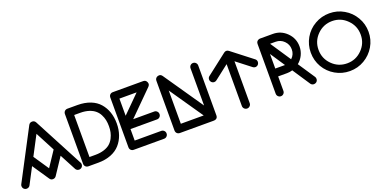

<svg xmlns="http://www.w3.org/2000/svg" viewBox="-42 -1702 5327 2667"><g transform="rotate(-20 2622.0 -368.5)"><path d="M-26.9 17.1C-22.5 32.2 -13.2 43.5 1 50.8C9.3 55.2 18.1 57.6 27.3 57.6C33.2 58.1 39.1 57.1 44.9 55.2C60.1 50.3 71.8 41 79.1 26.9L204.1 -211.9L369.1 32.2C380.4 49.3 395.5 57.6 415.5 57.6H416.5C436.5 57.1 452.6 48.8 463.9 32.2L626 -211.9L752 26.9C759.3 41 771 50.8 786.1 55.2C792 56.6 797.9 57.6 803.7 57.6C813 57.6 821.8 55.2 830.1 50.8C844.2 43.5 853.5 32.2 857.9 17.1C859.9 11.2 860.8 5.4 860.8 -0.5C860.8 -9.8 858.4 -18.6 854 -26.9L465.8 -763.2C454.6 -783.2 438 -793.5 415.5 -793.5H414.6C391.6 -793 374.5 -783.2 363.8 -763.2L-22.9 -26.9C-27.3 -18.6 -29.8 -9.8 -29.8 -0.5C-29.8 5.4 -28.8 11.2 -26.9 17.1ZM415 -612.8 564.9 -327.1 416 -103 265.1 -327.1Z M880.4 0C880.4 33.2 905.3 58.1 938.5 58.1H1087.4C1227.5 58.1 1339.4 11.7 1407.7 -65.9C1476.6 -143.6 1512.7 -247.1 1512.7 -368.2C1512.7 -489.3 1477.5 -592.3 1409.7 -669.9C1342.8 -747.6 1230 -793.9 1087.4 -793.9H938.5C905.3 -793.9 880.4 -769 880.4 -735.8ZM996.6 -679.2H1087.4C1183.6 -679.2 1258.3 -651.9 1303.2 -612.8C1326.2 -593.8 1344.7 -570.3 1358.9 -542.5C1387.7 -487.3 1397.5 -433.1 1397.5 -368.2C1397.5 -306.2 1387.7 -252.9 1358.9 -196.8C1344.7 -168.9 1326.2 -145 1303.7 -125C1259.3 -85.4 1183.1 -58.1 1087.4 -58.1H996.6Z M1551.3 0C1551.3 33.2 1575.2 58.1 1608.4 58.1H2058.1C2074.2 58.1 2087.9 52.2 2098.6 41C2109.9 29.8 2115.2 16.1 2115.2 0C2115.2 -16.1 2109.9 -29.8 2098.6 -41C2087.4 -52.2 2074.2 -58.1 2058.1 -58.1H1665V-228H2058.1C2074.2 -228 2087.9 -233.9 2098.6 -245.1C2109.9 -256.3 2115.2 -270 2115.2 -286.1C2115.2 -302.2 2109.9 -315.9 2098.6 -327.1C2087.4 -338.4 2074.2 -344.2 2058.1 -344.2H1747.1L2099.1 -694.8C2110.8 -707 2116.7 -719.7 2116.7 -733.9C2116.7 -741.7 2114.7 -750 2111.3 -758.3C2101.1 -782.2 2083.5 -793.9 2058.1 -793.9H1608.4C1575.2 -793.9 1551.3 -769 1551.3 -735.8ZM1665 -678.2H1919.4L1665 -424.8Z M2232.4 0C2232.4 33.2 2256.8 58.1 2290 58.1H2787.1C2829.6 58.1 2851.1 38.6 2851.1 0V-735.8C2851.1 -752 2845.7 -765.6 2834.5 -776.9C2823.7 -788.1 2810.1 -793.9 2793.9 -793.9C2762.2 -793.9 2737.3 -767.6 2737.3 -735.8V-186L2337.4 -768.1C2325.2 -785.2 2310.5 -793.9 2292.5 -793.9C2286.6 -793.9 2280.3 -793 2273.4 -791C2248 -783.2 2232.4 -762.7 2232.4 -735.8ZM2347.2 -549.8 2685.1 -58.1H2347.2Z M2926.3 -508.3C2925.8 -505.9 2925.8 -502.9 2925.8 -500.5C2925.3 -487.8 2929.2 -476.1 2937.5 -465.8C2947.3 -453.1 2960 -445.8 2975.6 -443.8C2978 -443.4 2981 -443.4 2983.4 -443.4C2996.1 -443.4 3007.8 -447.8 3018.1 -456.1L3228 -619.1V0C3228 16.1 3233.9 29.8 3245.1 41C3256.3 52.2 3270 58.1 3286.1 58.1C3302.2 58.1 3315.9 52.2 3327.1 41C3338.4 29.8 3344.2 16.1 3344.2 0V-619.1L3554.2 -456.1C3564.5 -447.8 3576.2 -443.4 3588.9 -443.4C3591.3 -443.4 3594.2 -443.4 3596.7 -443.8C3612.3 -445.8 3625 -453.1 3634.8 -465.8C3642.6 -476.1 3646.5 -487.8 3646.5 -500.5C3646.5 -502.9 3646.5 -505.9 3646 -508.3C3644 -523.9 3636.7 -536.6 3624 -545.9L3321.3 -780.8C3299.8 -798.3 3272.5 -798.3 3251 -780.8L2948.2 -545.9C2935.5 -536.6 2928.2 -523.9 2926.3 -508.3Z M3728 0C3728 16.1 3733.4 29.8 3744.6 41C3755.9 52.2 3769 58.1 3785.2 58.1C3801.3 58.1 3814.5 52.2 3825.7 41C3836.9 29.8 3842.3 16.1 3842.3 0V-213.9H3974.1C4002 -213.9 4029.3 -217.8 4055.2 -226.1L4226.1 32.2C4234.9 45.4 4247.1 53.7 4262.7 56.6C4266.6 57.1 4270.5 57.6 4274.4 57.6C4285.6 57.6 4296.4 54.2 4306.2 47.9C4319.3 39.6 4327.6 27.3 4330.6 11.7C4331.1 7.3 4331.5 3.4 4331.5 -0.5C4332 -11.7 4328.6 -22.5 4322.3 -32.2L4157.2 -279.8C4190.4 -306.6 4216.3 -339.4 4235.4 -378.4C4254.4 -417.5 4264.2 -459.5 4264.2 -503.9C4264.2 -584 4235.8 -652.3 4179.2 -709C4122.6 -765.6 4054.2 -793.9 3974.1 -793.9H3792C3790.5 -794.4 3788.6 -794.4 3787.1 -794.4C3781.7 -794.4 3776.4 -793.5 3771 -792C3770.5 -791.5 3769.5 -791 3768.1 -791C3742.7 -783.2 3728 -762.7 3728 -735.8ZM3974.1 -678.2C4022.5 -678.2 4064 -661.1 4097.7 -627C4131.8 -592.8 4148.9 -551.8 4148.9 -503.9C4149.4 -453.1 4130.9 -410.6 4093.3 -376L3892.1 -678.2ZM3842.3 -545.9 3985.8 -330.1H3842.3Z M4437.5 -153.8C4475.6 -88.9 4527.3 -37.1 4593.3 1C4659.2 39.1 4730.5 58.1 4807.6 58.1C4885.3 58.1 4956.5 39.1 5021.5 1C5086.9 -37.1 5138.7 -88.9 5177.2 -153.8C5215.8 -219.2 5234.9 -290.5 5234.9 -367.7C5234.9 -445.3 5215.8 -516.6 5177.2 -582.5C5138.7 -648.4 5086.9 -700.2 5021.5 -737.8C4956.5 -775.9 4885.3 -794.9 4807.6 -794.9C4730.5 -794.9 4659.2 -775.9 4593.3 -737.8C4527.3 -700.2 4475.6 -648.4 4437.5 -582.5C4399.9 -516.6 4380.9 -445.3 4380.9 -367.7C4380.9 -290.5 4399.9 -219.2 4437.5 -153.8ZM4586.9 -588.4C4647.9 -649.4 4721.7 -680.2 4807.6 -680.2C4893.6 -680.2 4966.8 -649.4 5027.3 -588.4C5088.4 -527.3 5118.7 -454.1 5118.7 -367.7C5118.7 -281.7 5088.4 -208.5 5027.3 -147.5C4966.8 -86.4 4893.6 -56.2 4807.6 -56.2C4721.7 -56.2 4647.9 -86.4 4586.9 -147.5C4525.9 -208.5 4495.6 -281.7 4495.6 -367.7C4495.6 -454.1 4525.9 -527.3 4586.9 -588.4Z"/></g></svg>

Font: Nemoy
Style: Bold
Weight: 700
Designer: BSozoo
Foundry: BSozoo
Version: Version 001.000